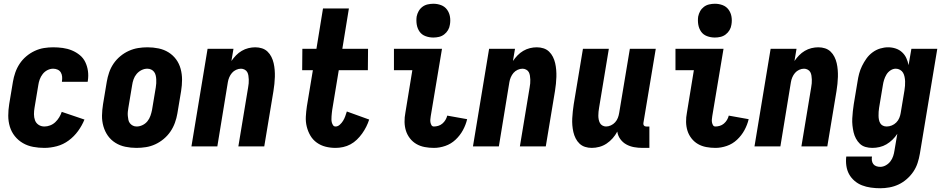

<svg xmlns="http://www.w3.org/2000/svg" viewBox="-20 -780 5040 1023"><path d="M216 8Q186 8 156.5 2.5Q127 -3 102 -17.5Q77 -32 59 -54.5Q41 -77 32.5 -105Q24 -133 24 -163.5Q24 -194 29 -225L49 -345Q53 -369 61.5 -393.5Q70 -418 84.5 -440Q99 -462 119.5 -479.5Q140 -497 164.5 -508.5Q189 -520 214 -524Q239 -528 263 -528Q289 -528 314.5 -524.5Q340 -521 363 -511.5Q386 -502 405 -486.5Q424 -471 434.5 -449Q445 -427 448.5 -402Q452 -377 448 -350L447 -344H310V-346Q312 -359 311 -371.5Q310 -384 304 -394Q298 -404 287 -409Q276 -414 263 -414Q248 -414 233 -406.5Q218 -399 207.5 -385.5Q197 -372 191.5 -356.5Q186 -341 184 -326L164 -206Q161 -189 161 -171.5Q161 -154 166.5 -139Q172 -124 185.5 -115Q199 -106 217 -106Q232 -106 247.5 -112Q263 -118 275 -129.5Q287 -141 295.5 -155Q304 -169 309 -184L430 -143Q417 -111 396 -82Q375 -53 346 -31.5Q317 -10 283 -1Q249 8 216 8Z M707 8Q677 8 648 2Q619 -4 595 -19Q571 -34 555 -56.5Q539 -79 531 -107Q523 -135 523.5 -164.5Q524 -194 529 -225L549 -345Q553 -369 561.5 -394Q570 -419 585 -441Q600 -463 621 -480.5Q642 -498 666.5 -509Q691 -520 716 -524Q741 -528 766 -528Q796 -528 825 -522Q854 -516 878 -501Q902 -486 918.5 -463.5Q935 -441 942.5 -413Q950 -385 950 -355.5Q950 -326 945 -295L925 -175Q921 -151 912 -126Q903 -101 888 -79Q873 -57 852 -39.5Q831 -22 807 -11Q783 0 757.5 4Q732 8 707 8ZM708 -106Q724 -106 739.5 -113.5Q755 -121 765.5 -134Q776 -147 781.5 -163Q787 -179 790 -194L810 -314Q812 -325 812.5 -336Q813 -347 812.5 -357.5Q812 -368 809.5 -378.5Q807 -389 801 -397Q795 -405 785.5 -409.5Q776 -414 765 -414Q749 -414 734 -406.5Q719 -399 708 -386Q697 -373 691.5 -357Q686 -341 684 -326L664 -206Q662 -195 661 -184Q660 -173 661 -162.5Q662 -152 664 -141.5Q666 -131 672.5 -123Q679 -115 688 -110.5Q697 -106 708 -106Z M1000 0 1086 -520H1224L1213 -455Q1224 -471 1237.5 -485Q1251 -499 1268 -509Q1285 -519 1303.5 -523.5Q1322 -528 1340 -528Q1359 -528 1376 -522.5Q1393 -517 1405.5 -505Q1418 -493 1426 -477Q1434 -461 1438 -443.5Q1442 -426 1443.5 -407.5Q1445 -389 1444.5 -370.5Q1444 -352 1442 -333Q1440 -314 1437 -295L1388 0H1250L1302 -314Q1304 -325 1305 -335.5Q1306 -346 1305.5 -356.5Q1305 -367 1303.5 -377Q1302 -387 1297.5 -395.5Q1293 -404 1283.5 -409Q1274 -414 1264 -414Q1251 -414 1238 -408Q1225 -402 1216 -391.5Q1207 -381 1201.5 -368Q1196 -355 1194 -342L1138 0Z M1768 8Q1740 8 1714.5 1.5Q1689 -5 1668 -20Q1647 -35 1634 -57Q1621 -79 1614.5 -105Q1608 -131 1609.5 -158.5Q1611 -186 1615 -213L1647 -406H1590L1591 -520H1666L1701 -735H1839L1804 -520H1941L1940 -406H1785L1750 -194Q1749 -186 1748 -177.5Q1747 -169 1746.5 -160.5Q1746 -152 1746 -143.5Q1746 -135 1748 -127.5Q1750 -120 1754.5 -113Q1759 -106 1768 -106Q1780 -106 1790.5 -115.5Q1801 -125 1808 -136.5Q1815 -148 1819.5 -160.5Q1824 -173 1828 -186L1947 -143Q1941 -124 1931.5 -105Q1922 -86 1909.5 -68.5Q1897 -51 1881.5 -36Q1866 -21 1847.5 -11Q1829 -1 1808.5 3.5Q1788 8 1768 8Z M2292 8Q2267 8 2243 3.5Q2219 -1 2199 -12.5Q2179 -24 2164.5 -42.5Q2150 -61 2143 -83Q2136 -105 2135.5 -130Q2135 -155 2140 -180L2177 -406H2079V-520H2335L2275 -161Q2274 -153 2273 -144.5Q2272 -136 2273.5 -128Q2275 -120 2279 -113Q2283 -106 2292 -106Q2303 -106 2315 -109.5Q2327 -113 2337 -121.5Q2347 -130 2353.5 -141Q2360 -152 2363 -164L2469 -145Q2462 -115 2446.5 -86.5Q2431 -58 2407 -35.5Q2383 -13 2352.5 -2.5Q2322 8 2292 8ZM2289 -580Q2267 -580 2247 -587.5Q2227 -595 2215.5 -611.5Q2204 -628 2200.5 -649Q2197 -670 2200 -692Q2203 -707 2210.5 -720.5Q2218 -734 2230.5 -743.5Q2243 -753 2258.5 -756.5Q2274 -760 2289 -760Q2311 -760 2330.5 -752.5Q2350 -745 2362 -728.5Q2374 -712 2377.5 -691Q2381 -670 2377 -648Q2375 -633 2367 -619.5Q2359 -606 2346.5 -596.5Q2334 -587 2319 -583.5Q2304 -580 2289 -580Z M2500 0 2586 -520H2724L2713 -455Q2724 -471 2737.5 -485Q2751 -499 2768 -509Q2785 -519 2803.5 -523.5Q2822 -528 2840 -528Q2859 -528 2876 -522.5Q2893 -517 2905.5 -505Q2918 -493 2926 -477Q2934 -461 2938 -443.5Q2942 -426 2943.5 -407.5Q2945 -389 2944.5 -370.5Q2944 -352 2942 -333Q2940 -314 2937 -295L2888 0H2750L2802 -314Q2804 -325 2805 -335.5Q2806 -346 2805.5 -356.5Q2805 -367 2803.5 -377Q2802 -387 2797.5 -395.5Q2793 -404 2783.5 -409Q2774 -414 2764 -414Q2751 -414 2738 -408Q2725 -402 2716 -391.5Q2707 -381 2701.5 -368Q2696 -355 2694 -342L2638 0Z M3133 8Q3114 8 3097 2.5Q3080 -3 3067.5 -15Q3055 -27 3047 -43Q3039 -59 3035 -76.5Q3031 -94 3029.5 -112.5Q3028 -131 3029 -149.5Q3030 -168 3032 -187Q3034 -206 3037 -225L3086 -520H3224L3172 -206Q3170 -195 3169 -184.5Q3168 -174 3168 -163.5Q3168 -153 3170 -143Q3172 -133 3176.5 -124.5Q3181 -116 3190 -111Q3199 -106 3209 -106Q3222 -106 3235 -112Q3248 -118 3257.5 -128.5Q3267 -139 3272 -152Q3277 -165 3279 -178L3336 -520H3474L3408 -124Q3407 -116 3411 -111Q3415 -106 3423 -106H3440V8H3404Q3380 8 3358 4Q3336 0 3317 -10.5Q3298 -21 3285 -39Q3272 -57 3269 -79Q3259 -60 3244.5 -43.5Q3230 -27 3212 -15Q3194 -3 3173.5 2.5Q3153 8 3133 8Z M3792 8Q3767 8 3743 3.5Q3719 -1 3699 -12.5Q3679 -24 3664.5 -42.5Q3650 -61 3643 -83Q3636 -105 3635.5 -130Q3635 -155 3640 -180L3677 -406H3579V-520H3835L3775 -161Q3774 -153 3773 -144.5Q3772 -136 3773.5 -128Q3775 -120 3779 -113Q3783 -106 3792 -106Q3803 -106 3815 -109.5Q3827 -113 3837 -121.5Q3847 -130 3853.5 -141Q3860 -152 3863 -164L3969 -145Q3962 -115 3946.5 -86.5Q3931 -58 3907 -35.5Q3883 -13 3852.5 -2.5Q3822 8 3792 8ZM3789 -580Q3767 -580 3747 -587.5Q3727 -595 3715.5 -611.5Q3704 -628 3700.5 -649Q3697 -670 3700 -692Q3703 -707 3710.5 -720.5Q3718 -734 3730.5 -743.5Q3743 -753 3758.5 -756.5Q3774 -760 3789 -760Q3811 -760 3830.5 -752.5Q3850 -745 3862 -728.5Q3874 -712 3877.5 -691Q3881 -670 3877 -648Q3875 -633 3867 -619.5Q3859 -606 3846.5 -596.5Q3834 -587 3819 -583.5Q3804 -580 3789 -580Z M4000 0 4086 -520H4224L4213 -455Q4224 -471 4237.5 -485Q4251 -499 4268 -509Q4285 -519 4303.5 -523.5Q4322 -528 4340 -528Q4359 -528 4376 -522.5Q4393 -517 4405.5 -505Q4418 -493 4426 -477Q4434 -461 4438 -443.5Q4442 -426 4443.5 -407.5Q4445 -389 4444.5 -370.5Q4444 -352 4442 -333Q4440 -314 4437 -295L4388 0H4250L4302 -314Q4304 -325 4305 -335.5Q4306 -346 4305.5 -356.5Q4305 -367 4303.5 -377Q4302 -387 4297.5 -395.5Q4293 -404 4283.5 -409Q4274 -414 4264 -414Q4251 -414 4238 -408Q4225 -402 4216 -391.5Q4207 -381 4201.5 -368Q4196 -355 4194 -342L4138 0Z M4670 223Q4645 223 4620 219.5Q4595 216 4573 207.5Q4551 199 4533 183.5Q4515 168 4504 148Q4493 128 4489.5 103.5Q4486 79 4489 54H4626Q4624 65 4625.5 75.5Q4627 86 4633 94Q4639 102 4649 105.5Q4659 109 4670 109Q4685 109 4699.5 101Q4714 93 4724 80Q4734 67 4739 51.5Q4744 36 4746 21L4761 -67Q4750 -50 4735 -35.5Q4720 -21 4703 -11Q4686 -1 4666.5 3.5Q4647 8 4628 8Q4609 8 4591.5 3Q4574 -2 4561.5 -14Q4549 -26 4540.5 -42Q4532 -58 4528 -75.5Q4524 -93 4522 -111.5Q4520 -130 4521 -149Q4522 -168 4524 -187Q4526 -206 4529 -225L4549 -345Q4552 -366 4557.5 -387Q4563 -408 4573 -428.5Q4583 -449 4596.5 -468Q4610 -487 4629 -501Q4648 -515 4669.5 -521.5Q4691 -528 4712 -528Q4733 -528 4752.5 -521.5Q4772 -515 4786.5 -501.5Q4801 -488 4809 -470.5Q4817 -453 4821 -433L4836 -520H4974L4881 40Q4877 64 4869 88.5Q4861 113 4846.5 134.5Q4832 156 4811.5 174Q4791 192 4767.5 203Q4744 214 4719 218.5Q4694 223 4670 223ZM4704 -106Q4718 -106 4731.5 -111.5Q4745 -117 4755.5 -127.5Q4766 -138 4771.5 -151.5Q4777 -165 4779 -178L4799 -298Q4801 -311 4802 -323Q4803 -335 4802.5 -347Q4802 -359 4799.5 -371Q4797 -383 4791.5 -392.5Q4786 -402 4775.5 -408Q4765 -414 4753 -414Q4738 -414 4724.5 -405Q4711 -396 4703 -382.5Q4695 -369 4690.5 -354.5Q4686 -340 4684 -326L4664 -206Q4662 -195 4661.5 -184.5Q4661 -174 4661 -163.5Q4661 -153 4663 -142.5Q4665 -132 4670 -123.5Q4675 -115 4684 -110.5Q4693 -106 4704 -106Z"/></svg>

Font: Iosevka Curly Heavy
Style: Italic
Weight: 900
Italic angle: -9°
Monospace: yes
Designer: Belleve Invis
Foundry: Belleve Invis
Version: Version 22.1.2; ttfautohint (v1.8.4)